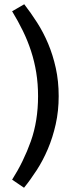

<svg xmlns="http://www.w3.org/2000/svg" viewBox="-20 -730 343 903"><path d="M94 -710Q125 -670 154.5 -624Q184 -578 206.5 -524.5Q229 -471 242.5 -409.5Q256 -348 256 -278Q256 -208 242 -145.5Q228 -83 205 -29Q182 25 152.5 70.5Q123 116 93 153L37 115Q91 30 125 -65.5Q159 -161 159 -278Q159 -336 150.5 -388.5Q142 -441 126 -490Q110 -539 87.5 -585Q65 -631 37 -677Z"/></svg>

Font: Ek Mukta Medium
Style: Regular
Weight: 500
Designer: Girish Dalvi and Yashodeep Gholap
Foundry: Ek Type
Version: Version 2.538;PS 1.002;hotconv 16.6.51;makeotf.lib2.5.65220;